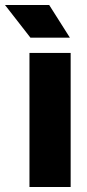

<svg xmlns="http://www.w3.org/2000/svg" viewBox="-72 -749 350 769"><path d="M46 0V-537H211V0ZM50 -598 -52 -729H125L208 -598Z"/></svg>

Font: Hubot Sans Condensed ExtraLight
Style: Bold
Weight: 700
Version: Version 2.000